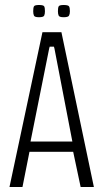

<svg xmlns="http://www.w3.org/2000/svg" viewBox="-20 -749 416 769"><path d="M18 0 150 -620H226L356 0H303L271 -151L282 -141H91L100 -151L70 0ZM101 -176 96 -182H278L271 -176L198 -555L196 -562H179L177 -555ZM235 -680Q218 -680 215 -686.5Q212 -693 212 -704Q212 -718 215 -723.5Q218 -729 235 -729Q253 -729 256.5 -723.5Q260 -718 260 -704Q260 -693 256.5 -686.5Q253 -680 235 -680ZM136 -680Q119 -680 116 -686.5Q113 -693 113 -704Q113 -718 116 -723.5Q119 -729 136 -729Q154 -729 157 -723.5Q160 -718 160 -704Q160 -693 157 -686.5Q154 -680 136 -680Z"/></svg>

Font: Smooch Sans Thin
Style: Regular
Weight: 400
Version: Version 1.010